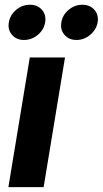

<svg xmlns="http://www.w3.org/2000/svg" viewBox="-20 -773 424 793"><path d="M14.6 0 103 -535.6H248.5L160.2 0ZM295.9 -607.9Q264.6 -607.9 246.3 -629.2Q228 -650.4 233.4 -680.7Q238.3 -711.4 263.4 -732.4Q288.6 -753.4 320.3 -753.4Q351.6 -753.4 369.9 -732.4Q388.2 -711.4 383.3 -680.7Q377.9 -650.4 352.5 -629.2Q327.1 -607.9 295.9 -607.9ZM79.1 -607.9Q47.9 -607.9 29.5 -629.2Q11.2 -650.4 16.6 -680.7Q21.5 -711.4 46.6 -732.4Q71.8 -753.4 103.5 -753.4Q135.3 -753.4 153.3 -732.4Q171.4 -711.4 166.5 -680.7Q161.6 -650.4 136.2 -629.2Q110.8 -607.9 79.1 -607.9Z"/></svg>

Font: Inter 20pt
Style: Bold Italic
Weight: 700
Italic angle: -9.3988°
Version: Version 4.001;git-66647c0bb